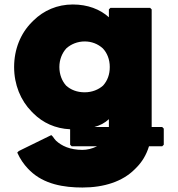

<svg xmlns="http://www.w3.org/2000/svg" viewBox="-20 -555 794 857"><path d="M245 -256C245 -289 257 -318 276 -339C297 -358 326 -370 358 -370C389 -370 417 -359 439 -339C458 -319 470 -290 470 -256C470 -223 460 -195 440 -173C420 -155 391 -143 358 -143C324 -143 296 -154 275 -173C257 -193 245 -222 245 -256ZM401 12C426 5 448 -6 466 -23V1V12ZM293 22V91L300 98H413C391 109 368 114 348 114C292 114 255 96 230 73C225 68 220 61 216 55L209 48L64 119L57 126C70 155 86 178 105 198L106 199L113 206C176 268 266 282 348 282C445 282 527 255 581 201L588 194C614 168 633 137 645 98H704L711 91V19L704 12H657V-513L650 -520H473L466 -513V-478C426 -514 371 -535 305 -535C235 -535 175 -508 130 -464L129 -463L122 -456C72 -406 43 -335 43 -256C43 -177 72 -107 121 -57L122 -56L129 -49C171 -7 227 19 293 22Z"/></svg>

Font: Hussar Woodtype
Style: Blk
Weight: 900
Foundry: Cannot Into Space Fonts
Version: Version 1.07